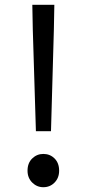

<svg xmlns="http://www.w3.org/2000/svg" viewBox="-20 -769 363 802"><path d="M130 -221 117 -645 115 -749H207L205 -645L193 -221ZM161 13Q134 13 114.5 -6.5Q95 -26 95 -56Q95 -88 114.5 -107Q134 -126 161 -126Q189 -126 208 -107Q227 -88 227 -56Q227 -26 208 -6.5Q189 13 161 13Z"/></svg>

Font: Noto Sans SC Thin
Style: Regular
Weight: 400
Version: Version 2.004-H2;hotconv 1.0.118;makeotfexe 2.5.65603